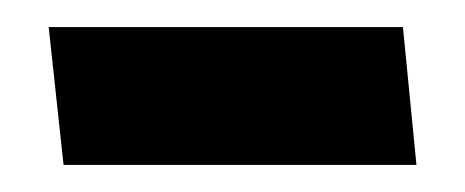

<svg xmlns="http://www.w3.org/2000/svg" viewBox="-20 -345 344 142"><path d="M288 -223H27L16 -325H278Z"/></svg>

Font: Palanquin Dark
Style: Regular
Weight: 400
Designer: Pria Ravichandran
Version: Version 1.000